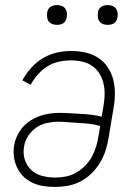

<svg xmlns="http://www.w3.org/2000/svg" viewBox="-20 -729 540 757"><path d="M197 8Q173 8 150.5 4.5Q128 1 108 -8.5Q88 -18 72.5 -33Q57 -48 47.5 -68Q38 -88 35 -111Q32 -134 36 -157Q41 -186 58 -212Q75 -238 101.5 -254.5Q128 -271 157 -277.5Q186 -284 215 -284Q236 -284 257 -282.5Q278 -281 299 -280Q320 -279 341 -276.5Q362 -274 381 -269L388 -311Q392 -333 392.5 -356Q393 -379 388 -400Q383 -421 372 -439Q361 -457 343.5 -469Q326 -481 304.5 -486Q283 -491 261 -491Q237 -491 213 -486Q189 -481 168 -468Q147 -455 130 -436Q113 -417 101 -395L68 -412Q82 -438 102.5 -461Q123 -484 149 -499.5Q175 -515 203.5 -521.5Q232 -528 260 -528Q289 -528 316.5 -522Q344 -516 366.5 -501.5Q389 -487 404 -465Q419 -443 426 -416.5Q433 -390 433 -361.5Q433 -333 428 -305L408 -185Q404 -160 396 -135Q388 -110 374 -87Q360 -64 340.5 -45Q321 -26 297 -13.5Q273 -1 247 3.5Q221 8 197 8ZM197 -29Q218 -29 239 -33Q260 -37 279 -47.5Q298 -58 314.5 -74.5Q331 -91 341.5 -110Q352 -129 358.5 -149.5Q365 -170 368 -191L375 -232Q356 -238 335 -240.5Q314 -243 292.5 -244Q271 -245 250 -247Q229 -249 208 -249Q187 -249 164.5 -244Q142 -239 123 -226Q104 -213 91 -193Q78 -173 75 -152Q70 -125 77.5 -100.5Q85 -76 103 -59Q121 -42 146 -35.5Q171 -29 197 -29ZM405 -631Q395 -631 386.5 -634Q378 -637 372.5 -644Q367 -651 366 -660.5Q365 -670 366 -680Q367 -686 370 -692Q373 -698 379 -702Q385 -706 391.5 -707.5Q398 -709 404 -709Q414 -709 422.5 -706Q431 -703 436.5 -696Q442 -689 443.5 -679.5Q445 -670 443 -660Q442 -654 439 -648Q436 -642 430.5 -638Q425 -634 418 -632.5Q411 -631 405 -631ZM205 -631Q195 -631 186.5 -634Q178 -637 172.5 -644Q167 -651 166 -660.5Q165 -670 166 -680Q167 -686 170 -692Q173 -698 179 -702Q185 -706 191.5 -707.5Q198 -709 204 -709Q214 -709 222.5 -706Q231 -703 236.5 -696Q242 -689 243.5 -679.5Q245 -670 243 -660Q242 -654 239 -648Q236 -642 230.5 -638Q225 -634 218 -632.5Q211 -631 205 -631Z"/></svg>

Font: Iosevka Curly Slab Extralight
Style: Italic
Weight: 200
Italic angle: -9°
Monospace: yes
Designer: Belleve Invis
Foundry: Belleve Invis
Version: Version 22.1.2; ttfautohint (v1.8.4)